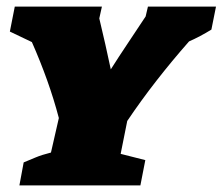

<svg xmlns="http://www.w3.org/2000/svg" viewBox="-20 -564 677 584"><path d="M39 0 52 -70Q69 -77 88 -85Q107 -93 135 -100L159 -205Q144 -262 123.5 -319.5Q103 -377 77 -436L10 -468L25 -544H290L282 -508Q292 -467 300.5 -428.5Q309 -390 317 -353Q341 -391 368.5 -432Q396 -473 423 -514L430 -544H637L623 -474Q589 -453 555 -438Q503 -379 455.5 -318Q408 -257 367 -196L347 -96L422 -77L407 0Z"/></svg>

Font: Piazzolla SC Black
Style: Italic
Weight: 900
Italic angle: -11.3°
Designer: Juan Pablo del Peral
Foundry: Huerta Tipografica
Version: Version 1.330